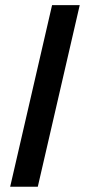

<svg xmlns="http://www.w3.org/2000/svg" viewBox="-20 -709 323 729"><path d="M18.6 0 177.7 -689.5H282.7L123.5 0Z"/></svg>

Font: HK Grotesk SemiBold Italic
Style: Regular
Weight: 600
Italic angle: -13°
Designer: Alfredo Marco Pradil and Stefan Peev
Foundry: Hanken Design Co.
Version: Version 1.000;PS 001.000;hotconv 1.0.88;makeotf.lib2.5.64775